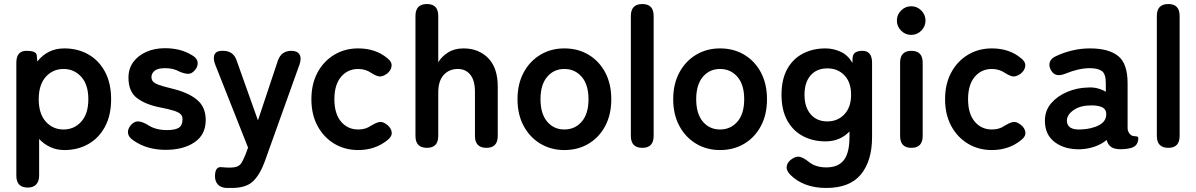

<svg xmlns="http://www.w3.org/2000/svg" viewBox="-20 -733 5930 952"><path d="M118 197Q61 197 61 138V-422Q61 -481 111 -481Q159 -481 162 -460L165 -428Q216 -493 299 -493Q366 -493 418.5 -463Q471 -433 501 -376.5Q531 -320 531 -241Q531 -162 501 -105.5Q471 -49 418.5 -19Q366 11 299 11Q262 11 230 -3.5Q198 -18 174 -44V138Q174 166 159.5 181.5Q145 197 118 197ZM295 -91Q348 -91 383 -130Q418 -169 418 -241Q418 -313 383 -352Q348 -391 295 -391Q242 -391 207 -352Q172 -313 172 -241Q172 -169 207 -130Q242 -91 295 -91Z M801 10Q756 10 715.5 -1.5Q675 -13 641 -37Q616 -54 614.5 -74.5Q613 -95 630 -114Q647 -132 665.5 -131Q684 -130 709 -116Q749 -88 807 -88Q848 -88 866.5 -99.5Q885 -111 885 -142Q885 -157 876 -166.5Q867 -176 842.5 -184Q818 -192 771 -201Q701 -215 659 -247Q617 -279 617 -348Q617 -393 641 -425.5Q665 -458 706 -476Q747 -494 797 -494Q875 -494 929 -461Q956 -447 959.5 -426.5Q963 -406 948 -387Q932 -367 913.5 -367Q895 -367 870 -378Q854 -387 836.5 -391Q819 -395 799 -395Q762 -395 746.5 -382Q731 -369 731 -351Q731 -338 738.5 -329Q746 -320 768 -312Q790 -304 832 -294Q912 -275 956 -239Q1000 -203 1000 -138Q1000 -65 944.5 -27.5Q889 10 801 10Z M1129 199H1102Q1074 197 1060 181.5Q1046 166 1046 141Q1046 91 1080 96Q1090 97 1099 97.5Q1108 98 1117 98Q1144 98 1157.5 92Q1171 86 1179 72Q1187 58 1197 34L1210 -1L1047 -413Q1035 -445 1044 -463Q1053 -481 1079 -481H1086Q1137 -481 1153 -434L1259 -136L1358 -433Q1375 -481 1425 -481Q1454 -481 1465 -463Q1476 -445 1465 -413L1293 67Q1269 133 1234.5 166Q1200 199 1129 199Z M1756 11Q1690 11 1637.5 -20.5Q1585 -52 1554.5 -108.5Q1524 -165 1524 -241Q1524 -317 1554.5 -373.5Q1585 -430 1637.5 -461.5Q1690 -493 1756 -493Q1842 -493 1900 -445Q1924 -427 1921.5 -405Q1919 -383 1898 -367Q1876 -352 1860.5 -354Q1845 -356 1820 -372Q1792 -391 1756 -391Q1704 -391 1671 -352Q1638 -313 1638 -241Q1638 -169 1671 -130Q1704 -91 1756 -91Q1793 -91 1818 -109Q1841 -123 1858.5 -127.5Q1876 -132 1897 -116Q1919 -100 1922 -78.5Q1925 -57 1902 -39Q1841 11 1756 11Z M2097 0Q2040 0 2040 -59V-654Q2040 -713 2097 -713Q2153 -713 2153 -654V-424Q2169 -452 2201 -472.5Q2233 -493 2278 -493Q2353 -493 2400.5 -445Q2448 -397 2448 -304V-59Q2448 0 2392 0Q2335 0 2335 -59V-277Q2335 -334 2312 -362.5Q2289 -391 2250 -391Q2207 -391 2180 -361.5Q2153 -332 2153 -274V-59Q2153 0 2097 0Z M2778 11Q2712 11 2659.5 -20.5Q2607 -52 2576.5 -108.5Q2546 -165 2546 -241Q2546 -317 2576.5 -373.5Q2607 -430 2659.5 -461.5Q2712 -493 2778 -493Q2846 -493 2898.5 -461.5Q2951 -430 2981 -373.5Q3011 -317 3011 -241Q3011 -165 2981 -108.5Q2951 -52 2898.5 -20.5Q2846 11 2778 11ZM2778 -91Q2831 -91 2864.5 -130Q2898 -169 2898 -241Q2898 -313 2864.5 -352Q2831 -391 2778 -391Q2726 -391 2693 -352Q2660 -313 2660 -241Q2660 -169 2693 -130Q2726 -91 2778 -91Z M3165 0Q3108 0 3108 -59V-654Q3108 -713 3165 -713Q3221 -713 3221 -654V-59Q3221 0 3165 0Z M3550 11Q3484 11 3431.5 -20.5Q3379 -52 3348.5 -108.5Q3318 -165 3318 -241Q3318 -317 3348.5 -373.5Q3379 -430 3431.5 -461.5Q3484 -493 3550 -493Q3618 -493 3670.5 -461.5Q3723 -430 3753 -373.5Q3783 -317 3783 -241Q3783 -165 3753 -108.5Q3723 -52 3670.5 -20.5Q3618 11 3550 11ZM3550 -91Q3603 -91 3636.5 -130Q3670 -169 3670 -241Q3670 -313 3636.5 -352Q3603 -391 3550 -391Q3498 -391 3465 -352Q3432 -313 3432 -241Q3432 -169 3465 -130Q3498 -91 3550 -91Z M4077 199Q3964 199 3898 133Q3877 111 3881 90Q3885 69 3907 55Q3929 40 3947 45Q3965 50 3987 67Q4022 97 4077 97Q4136 97 4164 61Q4192 25 4192 -54V-81Q4145 -32 4073 -32Q4010 -32 3960.5 -58.5Q3911 -85 3883 -136.5Q3855 -188 3855 -263Q3855 -339 3883 -390Q3911 -441 3960.5 -467Q4010 -493 4073 -493Q4112 -493 4148 -476.5Q4184 -460 4207 -421V-438Q4207 -463 4220 -472Q4233 -481 4256 -481Q4304 -481 4304 -422V-54Q4304 65 4248.5 132Q4193 199 4077 199ZM4082 -131Q4134 -131 4167 -166.5Q4200 -202 4200 -263Q4200 -325 4167 -359.5Q4134 -394 4082 -394Q4030 -394 3999.5 -359.5Q3969 -325 3969 -263Q3969 -202 3999.5 -166.5Q4030 -131 4082 -131Z M4499 0Q4443 0 4443 -59V-422Q4443 -481 4499 -481Q4555 -481 4555 -422V-59Q4555 0 4499 0ZM4498 -560Q4469 -560 4448 -581Q4427 -602 4427 -631Q4427 -660 4448 -681Q4469 -702 4498 -702Q4527 -702 4548 -681Q4569 -660 4569 -631Q4569 -602 4548 -581Q4527 -560 4498 -560Z M4898 11Q4832 11 4779.5 -20.5Q4727 -52 4696.5 -108.5Q4666 -165 4666 -241Q4666 -317 4696.5 -373.5Q4727 -430 4779.5 -461.5Q4832 -493 4898 -493Q4984 -493 5042 -445Q5066 -427 5063.5 -405Q5061 -383 5040 -367Q5018 -352 5002.5 -354Q4987 -356 4962 -372Q4934 -391 4898 -391Q4846 -391 4813 -352Q4780 -313 4780 -241Q4780 -169 4813 -130Q4846 -91 4898 -91Q4935 -91 4960 -109Q4983 -123 5000.5 -127.5Q5018 -132 5039 -116Q5061 -100 5064 -78.5Q5067 -57 5044 -39Q4983 11 4898 11Z M5340 7Q5262 10 5211.5 -27Q5161 -64 5161 -134Q5161 -185 5192 -221Q5223 -257 5272 -277.5Q5321 -298 5373 -299Q5399 -301 5422 -295Q5445 -289 5463 -278V-320Q5463 -367 5443 -381Q5423 -395 5384 -395Q5356 -395 5325.5 -388Q5295 -381 5266 -369Q5240 -358 5221.5 -361Q5203 -364 5191 -385Q5179 -406 5185.5 -425.5Q5192 -445 5219 -456Q5255 -473 5297.5 -483Q5340 -493 5384 -493Q5477 -493 5524 -455.5Q5571 -418 5571 -320V-99Q5571 -89 5573.5 -83Q5576 -77 5578 -74Q5587 -61 5597.5 -59Q5608 -57 5616 -56.5Q5624 -56 5624 -47Q5624 -29 5614.5 -16Q5605 -3 5583 2Q5560 7 5538 7Q5507 7 5490.5 -3.5Q5474 -14 5467 -39Q5442 -18 5409 -6.5Q5376 5 5340 7ZM5338 -91Q5394 -93 5430.5 -113Q5467 -133 5465 -170Q5464 -194 5440.5 -203Q5417 -212 5382 -210Q5333 -209 5301 -185.5Q5269 -162 5270 -133Q5272 -88 5338 -91Z M5773 0Q5716 0 5716 -59V-654Q5716 -713 5773 -713Q5829 -713 5829 -654V-59Q5829 0 5773 0Z"/></svg>

Font: Zen Maru Gothic
Style: Bold
Weight: 700
Designer: Yoshimichi Ohira
Foundry: Positype
Version: Version 1.001